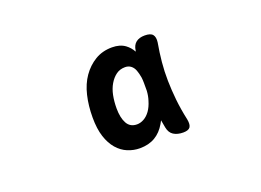

<svg xmlns="http://www.w3.org/2000/svg" viewBox="-56 -850 713 524"><g transform="rotate(-20 300.0 -587.5)"><path d="M276 -445Q258 -445 241 -452Q224 -459 211 -474Q198 -489 190.5 -512Q183 -535 183 -568Q183 -602 190 -631.5Q197 -661 212 -682.5Q227 -704 248.5 -717Q270 -730 298 -730Q321 -730 336 -719Q348 -710 355 -697Q356 -698 356 -700Q358 -715 367.5 -722.5Q377 -730 393 -730Q410 -730 416 -722.5Q422 -715 420 -700Q415 -672 412.5 -645.5Q410 -619 410.5 -592Q411 -565 414 -536Q417 -507 424 -475Q427 -459 422 -452Q417 -445 402 -445Q385 -445 374 -452Q363 -459 360 -475L356 -497Q353 -492 351 -488Q339 -467 320.5 -456Q302 -445 276 -445ZM291 -509Q301 -509 311 -514.5Q321 -520 329 -531Q337 -542 342 -559Q346 -571 347 -586V-609Q347 -617 346 -625Q344 -637 340.5 -646.5Q337 -656 330 -661.5Q323 -667 313 -667Q298 -667 287 -659Q276 -651 268 -637.5Q260 -624 256.5 -606.5Q253 -589 253 -569Q253 -542 262 -525.5Q271 -509 291 -509Z"/></g></svg>

Font: Maple Mono NL SemiBold
Style: Regular
Weight: 600
Monospace: yes
Designer: subframe7536
Version: Version 7.000